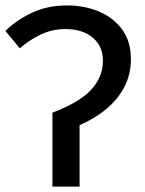

<svg xmlns="http://www.w3.org/2000/svg" viewBox="-20 -687 534 707"><path d="M173 0V-272Q275 -311 317 -358Q359 -405 359 -463Q359 -517 321.5 -548.5Q284 -580 220 -580Q172 -580 128.5 -559Q85 -538 53 -509L0 -573Q39 -612 96.5 -639.5Q154 -667 227 -667Q291 -667 344.5 -644.5Q398 -622 430 -578Q462 -534 462 -470Q462 -413 438 -367Q414 -321 372 -286Q330 -251 273 -226V0Z"/></svg>

Font: Source Sans 3 Medium
Style: Regular
Weight: 500
Designer: Paul D. Hunt
Foundry: Adobe
Version: Version 3.052;hotconv 1.1.0;makeotfexe 2.6.0